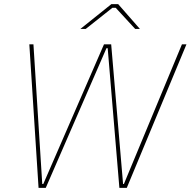

<svg xmlns="http://www.w3.org/2000/svg" viewBox="-20 -916 929 936"><path d="M168 0H203L499 -681H505L562 0H598L889 -700H867L584 -19H580L522 -700H487L191 -19H186L143 -700H123ZM372 -775H398L528 -878H544L639 -775H662L556 -896H523Z"/></svg>

Font: Fixel Text 20240404 Thin
Style: Italic
Weight: 100
Width: 4
Italic angle: -10°
Designer: AlfaBravo + MacPaw
Foundry: Kyrylo Tkachov, Marchela Mozhyna, Serhii Makarenko, Maria Weinstein, Zakhar Kryvoshyya
Version: Version 1.211;Glyphs 3.2 (3225)